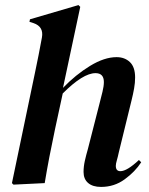

<svg xmlns="http://www.w3.org/2000/svg" viewBox="-20 -721 585 756"><path d="M33 6 27 0 118 -436Q126 -474 132 -504.5Q138 -535 145 -573Q153 -616 112 -630L96 -635L98 -645L289 -701L296 -694L228 -375Q278 -427 334.5 -461.5Q391 -496 439 -496Q471 -496 491.5 -476.5Q512 -457 512 -416Q512 -395 508 -372.5Q504 -350 498 -326L448 -122Q444 -103 440 -89.5Q436 -76 436 -68Q436 -47 454 -47Q480 -47 527 -91L536 -82Q512 -45 471 -15Q430 15 378 15Q345 15 327 -0.5Q309 -16 309 -44Q309 -65 314 -87.5Q319 -110 326 -134L371 -310Q378 -337 383.5 -359.5Q389 -382 389 -398Q389 -433 356 -433Q307 -433 227 -353L197 -214Q184 -153 174.5 -103.5Q165 -54 156 0Z"/></svg>

Font: DeepMind Serif Display
Style: Italic
Weight: 400
Italic angle: -12°
Designer: Frank Grießhammer / Modifications: Colophon Foundry
Foundry: Colophon Foundry
Version: Version 5.003; ttfautohint (v1.8.2)